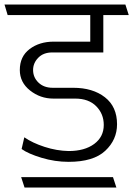

<svg xmlns="http://www.w3.org/2000/svg" viewBox="-31 -700 592 853"><path d="M274 -29Q345 -29 387.5 -60.5Q430 -92 430 -145Q430 -194 396.5 -228Q363 -262 303 -262H206Q148 -262 102.5 -298Q57 -334 57 -389Q57 -449 100.5 -482Q144 -515 208 -515H370V-633H3L-11 -680H526L541 -633H428V-467H201Q162 -467 139 -443.5Q116 -420 116 -389Q116 -356 140 -333Q164 -310 203 -310H294Q381 -310 435 -268Q489 -226 489 -148Q489 -79 436.5 -30Q384 19 274 19Q213 19 153.5 1Q94 -17 65 -38L77 -90Q113 -65 167 -47.5Q221 -30 274 -29ZM486 133H78L63 87H471Z"/></svg>

Font: Palanquin ExtraLight
Style: Regular
Weight: 275
Designer: Pria Ravichandran
Version: Version 1.001